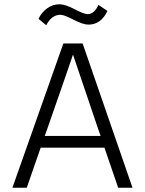

<svg xmlns="http://www.w3.org/2000/svg" viewBox="-20 -877 677 897"><path d="M204 -284 189 -242H450L435 -285L321 -622Q308 -582 204 -284ZM105 0H38L276 -674H366L599 0H532L468 -187H170ZM263 -808Q221 -808 196 -759L160 -789Q173 -818 199.5 -837.5Q226 -857 257 -857Q285 -857 328.5 -834Q372 -811 390 -811Q420 -811 440 -854L482 -826Q452 -762 393 -762Q368 -762 323.5 -785Q279 -808 263 -808Z"/></svg>

Font: Hind Guntur Light
Style: Regular
Weight: 300
Designer: Manushi Parikh, Hitesh Malaviya
Foundry: Indian Type Foundry
Version: Version 1.002;PS 1.0;hotconv 1.0.86;makeotf.lib2.5.63406; tt